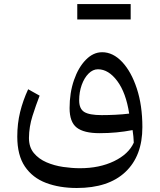

<svg xmlns="http://www.w3.org/2000/svg" viewBox="-20 -645 782 939"><path d="M676.3 -23.4Q676.3 117.7 593.3 196Q510.3 274.4 355.5 274.4Q271 274.4 205.1 249.5Q139.2 224.6 101.8 169.4Q64.5 114.3 64.5 22.9Q64.5 -40.5 78.4 -97.2Q92.3 -153.8 117.7 -208.5L173.8 -177.2Q155.8 -130.9 138.9 -77.9Q122.1 -24.9 121.6 29.8Q121.6 74.7 145.5 103.5Q169.4 132.3 207.3 148.7Q245.1 165 288.6 171.4Q332 177.7 371.1 177.7Q466.3 177.7 537.6 143.3Q608.9 108.9 634.3 52.7Q633.8 36.1 632.3 22.2Q630.9 8.3 628.4 -8.8Q551.3 6.3 466.8 6.3Q390.1 6.3 355.2 -21Q320.3 -48.3 320.3 -116.2Q320.3 -190.9 341.8 -253.2Q363.3 -315.4 399.7 -352.5Q436 -389.6 479.5 -389.6Q532.7 -389.6 577.4 -342Q622.1 -294.4 649.2 -211.9Q676.3 -129.4 676.3 -23.4ZM611.8 -89.4Q596.2 -191.4 553.5 -248.8Q510.7 -306.2 459 -306.2Q434.1 -306.2 413.1 -285.2Q392.1 -264.2 379.6 -229.5Q367.2 -194.8 367.2 -154.3Q367.2 -112.8 392.1 -97.4Q417 -82 477.5 -82Q508.3 -82 543.9 -83.7Q579.6 -85.4 611.8 -89.4ZM357.9 -549.8V-625H619.1V-549.8Z"/></svg>

Font: Pinar DS3-Regular
Style: Regular
Weight: 400
Designer: Amin Abedi
Version: Version 2.000